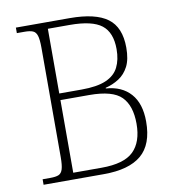

<svg xmlns="http://www.w3.org/2000/svg" viewBox="-80 -786 790 859"><g transform="rotate(-10 314.5 -357.0)"><path d="M49 0V-25H84Q109 -25 122 -30.5Q135 -36 140.5 -54Q146 -72 146 -109V-606Q146 -642 140.5 -660Q135 -678 121.5 -683.5Q108 -689 84 -689H49V-714H293Q410 -714 465 -673.5Q520 -633 520 -540Q520 -487 503.5 -455Q487 -423 459 -405Q431 -387 398 -379V-376Q470 -371 510 -326Q550 -281 550 -199Q550 -95 493.5 -47.5Q437 0 323 0ZM290 -390Q361 -390 401.5 -407.5Q442 -425 459 -459Q476 -493 476 -541Q476 -617 433 -650.5Q390 -684 288 -684H189V-390ZM318 -30Q420 -30 463 -72Q506 -114 506 -197Q506 -279 466 -319.5Q426 -360 320 -360H189V-30Z"/></g></svg>

Font: Noto Serif ExtraLight
Style: Regular
Weight: 200
Designer: Monotype Design Team
Foundry: Monotype Imaging Inc.
Version: Version 2.015; ttfautohint (v1.8.4.7-5d5b)